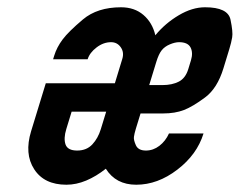

<svg xmlns="http://www.w3.org/2000/svg" viewBox="-20 -502 659 528"><path d="M316.3 -340 295.9 -273H105.9L65.5 -141C52.9 -99.7 55.7 -64.8 74.1 -36.5C92.4 -8.2 121.9 6 162.6 6C180.6 6 198.7 2.2 217.1 -5.5C235.4 -13.2 253.4 -24 271 -38C289.4 -8.7 317.2 6 354.6 6C393.9 6 431.6 -7.8 467.7 -35.5C503.9 -63.2 527.8 -96.3 539.7 -135H444.7C438.4 -121 429.6 -109.7 418.3 -101C407 -92.3 394.6 -88 381.3 -88C367.3 -88 358.1 -92.8 353.7 -102.5C349.4 -112.2 347.5 -119.8 348.3 -125.5C349 -131.2 350.8 -138.7 353.6 -148L366.5 -190H428.5C450.5 -190 469.6 -193.2 485.9 -199.5C502.2 -205.8 521.5 -217.3 543.9 -234C566.4 -250.7 583.2 -277.3 594.4 -314L610.6 -367C614.3 -379 616.9 -389.8 618.5 -399.5C620.2 -409.2 618.6 -425.3 613.9 -448C609.1 -470.7 585.8 -482 543.8 -482C520.4 -482 496.3 -474.7 471.5 -460C446.7 -445.3 425.3 -427 407.2 -405C401.7 -428.3 390.7 -447 374.3 -461C357.9 -475 337.4 -482 312.8 -482C269.4 -482 234.5 -470.8 208 -448.5C181.5 -426.2 162.9 -407.8 152.2 -393.5C141.5 -379.2 133.8 -364.3 129.1 -349L126 -339H221C224.7 -351 232.8 -361.8 245.5 -371.5C258.1 -381.2 271.4 -386 285.4 -386C296.7 -386 305.6 -381.3 312.1 -372C318.6 -362.7 320 -352 316.3 -340ZM497.8 -312C492.7 -295.3 484 -283.8 471.7 -277.5C459.5 -271.2 444.3 -268 426.3 -268H390.3L409.9 -332C414.2 -346 419 -356.5 424.5 -363.5C430 -370.5 437.5 -376 447.1 -380C456.6 -384 465.1 -386 472.4 -386C488.4 -386 498.9 -381.2 504 -371.5C509 -361.8 509.4 -350 505.1 -336ZM192.3 -88C175 -88 164.3 -93.5 160.3 -104.5C156.4 -115.5 157 -129.7 162.3 -147L177 -195H272L257.3 -147C252.2 -130.3 244.5 -116.3 234 -105C223.5 -93.7 209.6 -88 192.3 -88Z"/></svg>

Font: Din Kursivschrift
Style: Condensed Italic Polish
Weight: 400
Version: Version 1.07